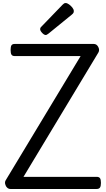

<svg xmlns="http://www.w3.org/2000/svg" viewBox="-20 -1247 698 1267"><path d="M48 0Q36 0 26.5 -9.5Q17 -19 14 -33Q11 -47 18 -58L512 -877H77Q62 -877 56 -886Q50 -895 50 -917Q50 -940 56 -948.5Q62 -957 77 -957H599Q618 -957 628.5 -937Q639 -917 629 -900L135 -80H618Q633 -80 639.5 -71.5Q646 -63 646 -40Q646 -18 639.5 -9Q633 0 618 0ZM282 -1016Q271 -1016 258 -1030Q245 -1044 245 -1054Q245 -1058 246 -1061.5Q247 -1065 253 -1071L393 -1216Q398 -1221 402.5 -1224Q407 -1227 413 -1227Q423 -1227 435.5 -1218Q448 -1209 457.5 -1197Q467 -1185 467 -1174Q467 -1167 464.5 -1162Q462 -1157 452 -1149L301 -1026Q295 -1022 290.5 -1019Q286 -1016 282 -1016Z"/></svg>

Font: Playwrite IT Trad
Style: Regular
Weight: 400
Designer: Veronika Burian, José Scaglione
Foundry: TypeTogether
Version: Version 1.002